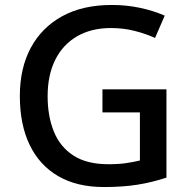

<svg xmlns="http://www.w3.org/2000/svg" viewBox="-20 -744 767 774"><path d="M393 -384H651V-28Q594 -9 534.5 0.5Q475 10 399 10Q290 10 214.5 -34Q139 -78 99.5 -160Q60 -242 60 -357Q60 -469 104 -551Q148 -633 230.5 -678.5Q313 -724 431 -724Q490 -724 544 -712.5Q598 -701 644 -681L605 -591Q568 -608 522.5 -619.5Q477 -631 427 -631Q348 -631 290.5 -597.5Q233 -564 202.5 -502.5Q172 -441 172 -356Q172 -276 197 -214Q222 -152 276 -117Q330 -82 417 -82Q459 -82 489 -86.5Q519 -91 544 -97V-291H393Z"/></svg>

Font: Noto Sans Cham Medium
Style: Regular
Weight: 500
Version: Version 2.002